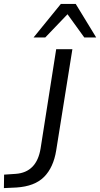

<svg xmlns="http://www.w3.org/2000/svg" viewBox="-61 -957 513 984"><path d="M-41 7 -40 -62 20 -66Q127 -74 147 -196L227 -705H310L227 -186Q213 -99 165 -50.5Q117 -2 23 4ZM111 -765 251 -937H327L432 -765H371L285 -884L171 -765Z"/></svg>

Font: Nunito Sans
Style: Italic
Weight: 400
Italic angle: -9°
Designer: Vernon Adams
Foundry: Vernon Adams
Version: Version 3.006; ttfautohint (v1.8.3)